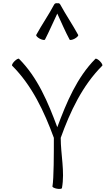

<svg xmlns="http://www.w3.org/2000/svg" viewBox="-20 -1199 716 1230"><path d="M268 -945C296 -999 320 -1056 347 -1112C373 -1056 397 -999 426 -945C428 -941 443 -943 458 -951C473 -959 483 -970 481 -975C445 -1041 402 -1104 366 -1170C363 -1177 355 -1180 347 -1178C338 -1180 331 -1177 327 -1170C292 -1104 248 -1041 212 -975C210 -970 220 -959 235 -951C251 -943 265 -941 268 -945ZM58 -778C185 -651 263 -485 325 -316C325 -215 325 -56 316 -5C315 0 328 7 345 10C362 13 377 11 377 5C396 -101 369 -208 369 -316C429 -483 507 -650 635 -778C639 -782 632 -795 620 -807C608 -819 595 -826 591 -822C473 -703 406 -543 347 -384C288 -543 221 -703 102 -822C98 -826 85 -819 73 -807C61 -795 54 -782 58 -778Z"/></svg>

Font: Nupuram ExtraLight
Style: Regular
Weight: 200
Designer: Santhosh Thottingal (santhosh.thottingal@gmail.com)
Foundry: SMC
Version: Version 1.000